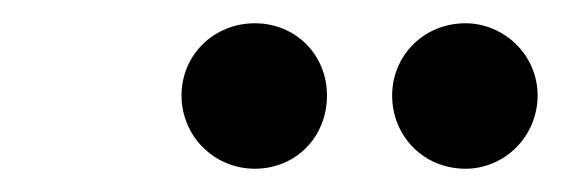

<svg xmlns="http://www.w3.org/2000/svg" viewBox="-20 -785 482 165"><path d="M199 -640C234 -640 261 -667 261 -703C261 -738 234 -765 199 -765C164 -765 136 -738 136 -703C136 -668 164 -640 199 -640ZM380 -640C414 -640 442 -668 442 -703C442 -738 413 -765 380 -765C344 -765 317 -737 317 -703C317 -668 344 -640 380 -640Z"/></svg>

Font: Plus Jakarta Text
Style: Italic
Weight: 400
Italic angle: -12°
Designer: Gumpita Rahayu
Foundry: Tokotype Studio
Version: Version 1.000;hotconv 1.0.109;makeotfexe 2.5.65596